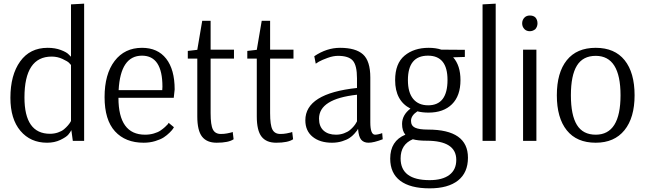

<svg xmlns="http://www.w3.org/2000/svg" viewBox="-20 -772 3535 1052"><path d="M238 10Q147 10 92 -55Q37 -120 37 -236Q37 -361 90.5 -435.5Q144 -510 241 -510Q282 -510 313.5 -498Q345 -486 356 -474L368 -462H369V-748L441 -752V0H379L371 -59Q365 -47 354 -34Q343 -21 311 -5.5Q279 10 238 10ZM254 -39Q277 -39 297.5 -46Q318 -53 330.5 -63.5Q343 -74 352 -84.5Q361 -95 365 -102L369 -109V-416Q365 -421 357.5 -428.5Q350 -436 322.5 -449Q295 -462 263 -462Q114 -462 114 -238Q114 -39 254 -39Z M767 10Q667 10 610 -52.5Q553 -115 553 -240Q553 -366 608 -438Q663 -510 758 -510Q844 -510 890.5 -450.5Q937 -391 937 -282L932 -236H629Q629 -34 775 -34Q800 -34 822.5 -40.5Q845 -47 859 -56.5Q873 -66 884 -76Q895 -86 900 -92L904 -99L933 -75Q931 -72 927.5 -66Q924 -60 909.5 -45.5Q895 -31 877.5 -19.5Q860 -8 830.5 1Q801 10 767 10ZM630 -278H869Q870 -288 870 -297Q870 -467 758 -467Q640 -467 630 -278Z M1167 10Q1113 10 1087 -23.5Q1061 -57 1061 -134V-451H1009V-493L1061 -499L1088 -658H1134V-500H1262V-451H1134V-152Q1134 -87 1146.5 -62.5Q1159 -38 1190 -38Q1208 -38 1224 -41Q1240 -44 1247 -46L1255 -49L1260 -9Q1232 10 1167 10Z M1493 10Q1439 10 1413 -23.5Q1387 -57 1387 -134V-451H1335V-493L1387 -499L1414 -658H1460V-500H1588V-451H1460V-152Q1460 -87 1472.5 -62.5Q1485 -38 1516 -38Q1534 -38 1550 -41Q1566 -44 1573 -46L1581 -49L1586 -9Q1558 10 1493 10Z M1799 10Q1733 10 1693 -22.5Q1653 -55 1653 -113Q1653 -260 1936 -290V-343Q1936 -414 1913 -440Q1890 -466 1832 -466Q1806 -466 1775.5 -455Q1745 -444 1727 -434L1710 -423L1702 -464Q1770 -510 1843 -510Q1929 -510 1969 -474Q2009 -438 2009 -347V-102Q2009 -34 2035 -34Q2042 -34 2051.5 -36Q2061 -38 2067 -40L2074 -43L2077 -9Q2028 10 1999 10Q1973 10 1959 -6.5Q1945 -23 1942 -65H1941Q1940 -62 1936.5 -57Q1933 -52 1921.5 -39Q1910 -26 1895 -16Q1880 -6 1854.5 2Q1829 10 1799 10ZM1821 -34Q1844 -34 1864.5 -41.5Q1885 -49 1897.5 -59.5Q1910 -70 1919 -81Q1928 -92 1932 -100L1936 -107V-253Q1728 -230 1728 -122Q1728 -79 1753 -56.5Q1778 -34 1821 -34Z M2334 260Q2228 260 2173 218.5Q2118 177 2118 97Q2118 0 2201 -34Q2183 -55 2183 -93Q2183 -142 2229 -177Q2145 -220 2145 -333Q2145 -424 2196.5 -467Q2248 -510 2329 -510Q2368 -510 2398 -500L2527 -499V-460L2463 -458Q2503 -413 2503 -333Q2503 -247 2456.5 -201Q2410 -155 2328 -155Q2294 -155 2267 -162Q2232 -139 2232 -110Q2232 -83 2254 -72.5Q2276 -62 2325 -62Q2544 -62 2544 92Q2544 174 2489.5 217Q2435 260 2334 260ZM2326 -195Q2432 -195 2432 -334Q2432 -467 2325 -467Q2215 -467 2215 -333Q2215 -265 2244 -230Q2273 -195 2326 -195ZM2334 215Q2404 215 2442 186.5Q2480 158 2480 104Q2480 -1 2317 -1Q2270 -1 2242 -9Q2175 19 2175 96Q2175 215 2334 215Z M2624 0V-748L2696 -752V0Z M2883 -601Q2865 -601 2854 -612Q2841 -625 2841 -644Q2841 -663 2854 -676Q2865 -687 2883 -687Q2902 -687 2913 -677Q2925 -664 2925 -644Q2925 -626 2913 -612Q2899 -601 2883 -601ZM2846 0V-500H2919V0Z M3244 10Q3140 10 3085.5 -58Q3031 -126 3031 -250Q3031 -374 3085.5 -442Q3140 -510 3244 -510Q3348 -510 3402.5 -442Q3457 -374 3457 -250Q3457 -127 3401.5 -58.5Q3346 10 3244 10ZM3244 -34Q3380 -34 3380 -250Q3380 -466 3244 -466Q3174 -466 3141 -412.5Q3108 -359 3108 -250Q3108 -141 3141 -87.5Q3174 -34 3244 -34Z"/></svg>

Font: Arsenal
Style: Regular
Weight: 400
Designer: Andrij Shevchenko
Foundry: Stairsfor
Version: Version 2.001;PS 002.001;hotconv 1.0.88;makeotf.lib2.5.64775